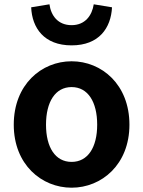

<svg xmlns="http://www.w3.org/2000/svg" viewBox="-20 -859 666 893"><path d="M313 14C453 14 582 -94 582 -279C582 -466 453 -574 313 -574C173 -574 44 -466 44 -279C44 -94 173 14 313 14ZM313 -106C237 -106 194 -174 194 -279C194 -385 237 -454 313 -454C389 -454 432 -385 432 -279C432 -174 389 -106 313 -106ZM313 -648C441 -648 496 -729 501 -825L416 -839C408 -787 376 -742 313 -742C249 -742 217 -787 210 -839L125 -825C129 -729 185 -648 313 -648Z"/></svg>

Font: Source Han Sans SC Bold
Style: Regular
Weight: 700
Designer: Ryoko NISHIZUKA (kana & ideographs); Paul D. Hunt (Latin, Greek & Cyrillic); Wenlong ZHANG (bopomofo); Sandoll Communica
Foundry: Adobe Systems Incorporated
Version: Version 1.001;PS 1.001;hotconv 1.0.78;makeotf.lib2.5.61930